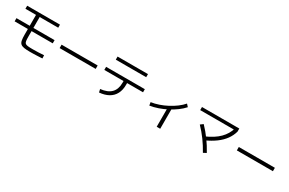

<svg xmlns="http://www.w3.org/2000/svg" viewBox="173 -2218 5654 3753"><g transform="rotate(30 3000.0 -342.0)"><path d="M629 32Q544 32 492 23.5Q440 15 413.5 -9.5Q387 -34 378 -82Q369 -130 369 -209V-653H130V-722H870V-653H452V-210Q452 -149 457 -114.5Q462 -80 480 -64Q498 -48 537 -43.5Q576 -39 644 -39Q713 -39 773 -41.5Q833 -44 900 -49L903 22Q876 24 842.5 25.5Q809 27 772.5 28.5Q736 30 699.5 31Q663 32 629 32ZM70 -335V-407H930V-335Z M1093 -322V-399H1907V-322Z M2178 -25Q2339 -42 2418 -122.5Q2497 -203 2497 -349V-389H2063V-459H2937V-389H2577V-349Q2577 -232 2533 -147.5Q2489 -63 2404 -14.5Q2319 34 2194 45ZM2157 -675V-745H2843V-675Z M3161 -296Q3245 -308 3334.5 -338.5Q3424 -369 3509.5 -414Q3595 -459 3668 -513.5Q3741 -568 3792 -628L3841 -574Q3786 -512 3708.5 -454.5Q3631 -397 3540.5 -350Q3450 -303 3355.5 -270.5Q3261 -238 3173 -225ZM3505 61V-397H3584V61Z M4410 -244Q4594 -324 4701 -430.5Q4808 -537 4848 -678L4921 -646Q4894 -548 4832.5 -463Q4771 -378 4675 -307Q4579 -236 4449 -177ZM4542 51Q4472 -76 4390.5 -187.5Q4309 -299 4213 -398L4275 -444Q4374 -341 4457 -227Q4540 -113 4610 15ZM4079 -646V-716H4921V-646Z M5093 -322V-399H5907V-322Z"/></g></svg>

Font: M PLUS 1
Style: Regular
Weight: 400
Designer: Coji Morishita
Foundry: UNDERFOREST DESIGN
Version: Version 1.001